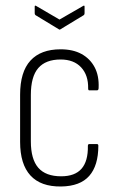

<svg xmlns="http://www.w3.org/2000/svg" viewBox="-20 -669 429 697"><path d="M202 8Q128 9 90.5 -32Q53 -73 53 -154V-325Q53 -408 90.5 -449Q128 -490 200 -490Q245 -490 276 -473Q307 -456 323.5 -425Q340 -394 338 -350Q338 -341 332 -341H304Q300 -341 300 -348Q301 -396 274.5 -424.5Q248 -453 200 -453Q146 -453 119 -422Q92 -391 92 -324V-156Q92 -91 119 -60Q146 -29 202 -29Q252 -29 276 -56.5Q300 -84 299 -139Q299 -146 304 -146H332Q337 -146 337 -140Q337 -68 304 -30.5Q271 7 202 8ZM193 -563 109 -614Q106 -616 106 -621V-645Q106 -651 112 -647L196 -598L281 -647Q287 -651 287 -645V-621Q287 -616 284 -614L200 -563Q197 -560 193 -563Z"/></svg>

Font: Sofia Sans Condensed ExtraLight
Style: Regular
Weight: 250
Version: Version 4.100